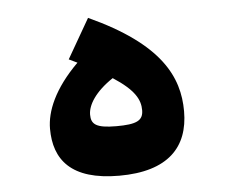

<svg xmlns="http://www.w3.org/2000/svg" viewBox="-41 -506 668 558"><g transform="rotate(-5 293.0 -227.5)"><path d="M285.6 4.9C428.7 4.9 489.3 -61 489.3 -165.5C489.3 -265.6 441.4 -365.7 234.9 -460L168.5 -344.7C176.8 -340.8 185.1 -336.9 192.9 -333C122.1 -262.7 96.7 -198.7 96.7 -148.4C96.7 -58.6 144.5 4.9 285.6 4.9ZM291 -279.3C353.5 -238.8 368.2 -209.5 368.2 -179.2C368.2 -148.4 348.1 -139.2 289.6 -139.2C230 -139.2 216.3 -151.4 216.3 -179.2C216.3 -207 238.3 -244.1 291 -279.3Z"/></g></svg>

Font: CaskaydiaCove Nerd Font
Style: Bold
Weight: 700
Designer: Aaron Bell
Foundry: Saja Typeworks
Version: Version 2111.1;Nerd Fonts 2.3.0